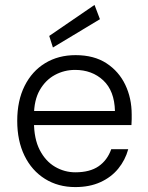

<svg xmlns="http://www.w3.org/2000/svg" viewBox="-20 -748 600 780"><path d="M286 12Q216 12 162.5 -21.5Q109 -55 79.5 -115.5Q50 -176 50 -257Q50 -339 80 -399Q110 -459 163.5 -491.5Q217 -524 287 -524Q362 -524 412.5 -491Q463 -458 489 -403.5Q515 -349 515 -283Q515 -274 515 -264Q515 -254 514 -240H102V-297H447Q445 -379 399.5 -421.5Q354 -464 285 -464Q241 -464 203 -443.5Q165 -423 141.5 -382Q118 -341 118 -278V-253Q118 -184 141.5 -138.5Q165 -93 203.5 -70.5Q242 -48 286 -48Q345 -48 380.5 -72.5Q416 -97 432 -142H501Q489 -98 460.5 -63Q432 -28 388 -8Q344 12 286 12ZM195 -555 180 -602 364 -728 386 -670Z"/></svg>

Font: DM Sans 12pt Light
Style: Regular
Weight: 300
Version: Version 4.004;gftools[0.9.30]